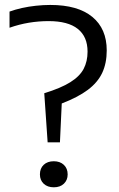

<svg xmlns="http://www.w3.org/2000/svg" viewBox="-20 -770 492 796"><path d="M177.5 -180 163.5 -383.5Q232 -404.5 271.2 -429Q310.5 -453.5 326.8 -484.5Q343 -515.5 343 -556Q343 -618 302.5 -650.2Q262 -682.5 181.5 -682.5Q140.5 -682.5 99.8 -675.8Q59 -669 19.5 -655V-722Q43 -730.5 71 -736.8Q99 -743 129 -746.2Q159 -749.5 188.5 -749.5Q302.5 -749.5 362.5 -700.2Q422.5 -651 422.5 -561Q422.5 -508 403.8 -468Q385 -428 343.8 -397.2Q302.5 -366.5 236 -341L228.5 -180ZM203 6.5Q177 6.5 161.2 -8.2Q145.5 -23 145.5 -47Q145.5 -72 161.2 -86.8Q177 -101.5 203 -101.5Q229 -101.5 244.8 -86.5Q260.5 -71.5 260.5 -47Q260.5 -23.5 245 -8.5Q229.5 6.5 203 6.5Z"/></svg>

Font: Encode Sans SC Condensed Thin
Style: Regular
Weight: 400
Version: Version 3.002